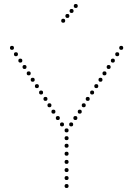

<svg xmlns="http://www.w3.org/2000/svg" viewBox="-20 -940 669 963"><path d="M314 -199Q304 -199 304 -209Q304 -219 314 -219Q324 -219 324 -209Q324 -199 314 -199ZM314 -159Q304 -159 304 -169Q304 -179 314 -179Q324 -179 324 -169Q324 -159 314 -159ZM314 -118Q304 -118 304 -128Q304 -138 314 -138Q324 -138 324 -128Q324 -118 314 -118ZM314 -77Q304 -77 304 -87Q304 -97 314 -97Q324 -97 324 -87Q324 -77 314 -77ZM314 -276Q304 -276 304 -286Q304 -296 314 -296Q324 -296 324 -286Q324 -276 314 -276ZM314 -237Q304 -237 304 -247Q304 -257 314 -257Q324 -257 324 -247Q324 -237 314 -237ZM314 -37Q304 -37 304 -47Q304 -57 314 -57Q324 -57 324 -47Q324 -37 314 -37ZM314 3Q304 3 304 -7Q304 -17 314 -17Q324 -17 324 -7Q324 3 314 3ZM40 -690Q30 -690 30 -700Q30 -710 40 -710Q50 -710 50 -700Q50 -690 40 -690ZM82 -626Q72 -626 72 -636Q72 -646 82 -646Q92 -646 92 -636Q92 -626 82 -626ZM103 -594Q93 -594 93 -604Q93 -614 103 -614Q113 -614 113 -604Q113 -594 103 -594ZM165 -498Q155 -498 155 -508Q155 -518 165 -518Q175 -518 175 -508Q175 -498 165 -498ZM186 -466Q176 -466 176 -476Q176 -486 186 -486Q196 -486 196 -476Q196 -466 186 -466ZM124 -562Q114 -562 114 -572Q114 -582 124 -582Q134 -582 134 -572Q134 -562 124 -562ZM144 -530Q134 -530 134 -540Q134 -550 144 -550Q154 -550 154 -540Q154 -530 144 -530ZM248 -370Q238 -370 238 -380Q238 -390 248 -390Q258 -390 258 -380Q258 -370 248 -370ZM270 -338Q260 -338 260 -348Q260 -358 270 -358Q280 -358 280 -348Q280 -338 270 -338ZM208 -434Q198 -434 198 -444Q198 -454 208 -454Q218 -454 218 -444Q218 -434 208 -434ZM228 -402Q218 -402 218 -412Q218 -422 228 -422Q238 -422 238 -412Q238 -402 228 -402ZM291 -306Q281 -306 281 -316Q281 -326 291 -326Q301 -326 301 -316Q301 -306 291 -306ZM60 -658Q50 -658 50 -668Q50 -678 60 -678Q70 -678 70 -668Q70 -658 60 -658ZM588 -690Q578 -690 578 -700Q578 -710 588 -710Q598 -710 598 -700Q598 -690 588 -690ZM546 -626Q536 -626 536 -636Q536 -646 546 -646Q556 -646 556 -636Q556 -626 546 -626ZM525 -594Q515 -594 515 -604Q515 -614 525 -614Q535 -614 535 -604Q535 -594 525 -594ZM463 -498Q453 -498 453 -508Q453 -518 463 -518Q473 -518 473 -508Q473 -498 463 -498ZM442 -466Q432 -466 432 -476Q432 -486 442 -486Q452 -486 452 -476Q452 -466 442 -466ZM504 -562Q494 -562 494 -572Q494 -582 504 -582Q514 -582 514 -572Q514 -562 504 -562ZM484 -530Q474 -530 474 -540Q474 -550 484 -550Q494 -550 494 -540Q494 -530 484 -530ZM380 -370Q370 -370 370 -380Q370 -390 380 -390Q390 -390 390 -380Q390 -370 380 -370ZM358 -338Q348 -338 348 -348Q348 -358 358 -358Q368 -358 368 -348Q368 -338 358 -338ZM420 -434Q410 -434 410 -444Q410 -454 420 -454Q430 -454 430 -444Q430 -434 420 -434ZM400 -402Q390 -402 390 -412Q390 -422 400 -422Q410 -422 410 -412Q410 -402 400 -402ZM337 -306Q327 -306 327 -316Q327 -326 337 -326Q347 -326 347 -316Q347 -306 337 -306ZM568 -658Q558 -658 558 -668Q558 -678 568 -678Q578 -678 578 -668Q578 -658 568 -658ZM297 -826Q287 -826 287 -836Q287 -846 297 -846Q307 -846 307 -836Q307 -826 297 -826ZM318 -850Q308 -850 308 -860Q308 -870 318 -870Q328 -870 328 -860Q328 -850 318 -850ZM339 -875Q329 -875 329 -885Q329 -895 339 -895Q349 -895 349 -885Q349 -875 339 -875ZM360 -900Q350 -900 350 -910Q350 -920 360 -920Q370 -920 370 -910Q370 -900 360 -900Z"/></svg>

Font: Raleway Dots
Style: Regular
Weight: 400
Designer: Matt McInerney, Pablo Impallari, Rodrigo Fuenzalida, Brenda Gallo
Foundry: Matt McInerney, Pablo Impallari, Rodrigo Fuenzalida, Brenda Gallo
Version: Version 1.000